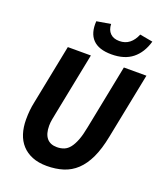

<svg xmlns="http://www.w3.org/2000/svg" viewBox="-156 -958 913 1072"><g transform="rotate(20 300.5 -422.0)"><path d="M249 12Q200 12 163 -3Q126 -18 101.5 -45Q77 -72 65 -109.5Q53 -147 53 -193Q53 -222 55.5 -247Q58 -272 64 -300L134 -652H271L198 -285Q194 -264 190 -244Q186 -224 186 -204Q186 -156 206.5 -131Q227 -106 267 -106Q290 -106 309 -113.5Q328 -121 343 -140Q358 -159 370 -190Q382 -221 391 -269L467 -652H601L523 -261Q508 -184 483.5 -132Q459 -80 425 -48Q391 -16 347 -2Q303 12 249 12ZM376 -697Q300 -697 264.5 -734Q229 -771 234 -842L317 -856Q318 -821 337.5 -801.5Q357 -782 392 -782Q427 -782 451.5 -801.5Q476 -821 490 -856L567 -842Q547 -772 500 -734.5Q453 -697 376 -697Z"/></g></svg>

Font: Source Code Pro
Style: Bold Italic
Weight: 700
Italic angle: -11°
Monospace: yes
Designer: Paul D. Hunt, Teo Tuominen
Foundry: Adobe Systems Incorporated
Version: Version 1.050;PS 1.000;hotconv 16.6.51;makeotf.lib2.5.65220